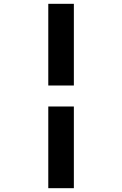

<svg xmlns="http://www.w3.org/2000/svg" viewBox="-20 -843 640 1006"><path d="M233 -395V-823H367V-395ZM233 143V-285H367V143Z"/></svg>

Font: Iosevka SS04 XBd Ex
Style: Italic
Weight: 800
Width: 7
Italic angle: -9°
Monospace: yes
Designer: Belleve Invis
Foundry: Belleve Invis
Version: Version 19.0.0; ttfautohint (v1.8.4)